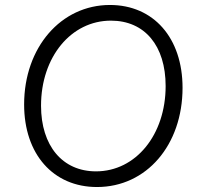

<svg xmlns="http://www.w3.org/2000/svg" viewBox="-20 -736 793 772"><path d="M370 16C569 16 714 -153 714 -383C714 -584 597 -716 422 -716C225 -716 77 -545 77 -316C77 -116 194 16 370 16ZM366 -47C231 -47 145 -150 145 -311C145 -507 266 -653 426 -653C562 -653 646 -552 646 -390C646 -194 526 -47 366 -47Z"/></svg>

Font: Uncut Sans Book Italic
Style: Regular
Weight: 350
Italic angle: -11°
Designer: Kasper Nordkvist
Foundry: UNCUT.wtf
Version: Version 1.304;Glyphs 3.2 (3246)